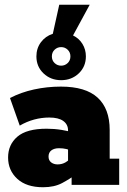

<svg xmlns="http://www.w3.org/2000/svg" viewBox="-20 -777 534 807"><path d="M161 10Q91 10 52.5 -25.5Q14 -61 14 -115Q14 -169 53 -202.5Q92 -236 176 -236Q208 -236 239 -231Q270 -226 285 -220L266 -206V-229Q266 -254 246 -268.5Q226 -283 187 -283Q155 -283 123.5 -274.5Q92 -266 63 -249L22 -365Q68 -389 123 -401Q178 -413 236 -413Q340 -413 390.5 -366.5Q441 -320 441 -231V-110H481V0H281V-68L308 -50Q274 -25 241 -7.5Q208 10 161 10ZM222 -86Q241 -86 256 -95Q271 -104 281 -115L266 -78V-169L284 -141Q274 -147 259.5 -150.5Q245 -154 228 -154Q208 -154 196 -145Q184 -136 184 -119Q184 -103 195 -94.5Q206 -86 222 -86ZM237 -440Q193 -440 163 -468.5Q133 -497 133 -540Q133 -574 152 -599.5Q171 -625 202 -635L229 -757H357L287 -628Q312 -616 326.5 -592.5Q341 -569 341 -540Q341 -497 311 -468.5Q281 -440 237 -440ZM198 -540Q198 -523 209.5 -512Q221 -501 237 -501Q253 -501 264.5 -512Q276 -523 276 -540Q276 -557 264.5 -568Q253 -579 237 -579Q221 -579 209.5 -568Q198 -557 198 -540Z"/></svg>

Font: Rokkitt Black
Style: Regular
Weight: 900
Designer: Vernon Adams
Foundry: Vernon Adams
Version: Version 3.103